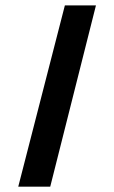

<svg xmlns="http://www.w3.org/2000/svg" viewBox="-20 -704 431 724"><path d="M341.8 -683.6 169.4 0H48.8L224.6 -683.6Z"/></svg>

Font: California Gothic
Style: Regular
Weight: 400
Version: Version 2.2;